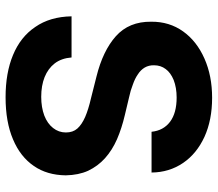

<svg xmlns="http://www.w3.org/2000/svg" viewBox="-66 -710 788 695"><g transform="rotate(90 327.5 -363.0)"><path d="M605 -518.1H457.5Q453.1 -561 421.4 -585Q389.6 -608.9 333.5 -608.9Q297.9 -608.9 270 -598.1Q243.2 -586.9 230.5 -569.3Q216.8 -551.3 216.8 -527.3Q216.3 -508.3 225.1 -493.2Q233.9 -478.5 250 -468.3Q264.6 -458 287.1 -450.2Q308.1 -441.9 331.5 -437L397 -421.4Q444.8 -410.2 484.4 -393.1Q524.4 -375.5 553.2 -349.6Q581.5 -324.2 598.6 -288.6Q614.3 -253.9 615.2 -207.5Q614.3 -139.6 581.5 -92.3Q547.9 -43 484.9 -16.6Q421.9 10.3 332.5 10.3Q244.1 10.3 179.7 -16.6Q113.8 -43.9 78.1 -97.2Q41 -150.4 39.6 -228.5H188.5Q191.4 -191.9 210 -167.5Q228.5 -143.6 259.8 -130.9Q290.5 -118.7 331.1 -118.7Q369.1 -118.7 398.9 -129.9Q427.7 -141.1 443.8 -161.6Q460 -182.1 460 -208Q460 -233.4 445.8 -249.5Q431.6 -265.6 403.8 -277.8Q376.5 -289.6 336.4 -298.8L257.3 -318.8Q164.6 -341.8 111.8 -388.7Q58.1 -436.5 59.1 -517.1Q58.6 -582.5 94.2 -632.3Q129.4 -681.6 192.4 -709.5Q254.9 -737.3 334.5 -737.3Q415 -737.3 476.1 -709.5Q537.1 -681.2 570.3 -632.3Q604.5 -582 605 -518.1Z"/></g></svg>

Font: My Font
Style: Bold
Weight: 500
Designer: Rasmus Andersson
Foundry: rsms
Version: Version 0.001